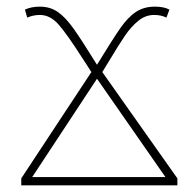

<svg xmlns="http://www.w3.org/2000/svg" viewBox="-20 -558 583 578"><path d="M44 -21 255 -341 241 -363 228 -383Q182 -455 156.5 -484Q131 -513 100 -513Q80 -513 62 -505L55 -529Q74 -538 100 -538Q131 -538 154 -522Q177 -506 201 -472.5Q225 -439 272 -363Q319 -440 342 -473Q365 -506 389 -522Q413 -538 446 -538Q474 -538 490 -529L481 -505Q465 -513 444 -513Q418 -513 396.5 -495.5Q375 -478 356.5 -451Q338 -424 302 -364L288 -341L514 -21V0H44ZM478 -25 272 -321 77 -25Z"/></svg>

Font: Noto Sans UI Thin
Style: Regular
Weight: 250
Designer: Monotype Design Team
Foundry: Monotype Imaging Inc.
Version: Version 1.001